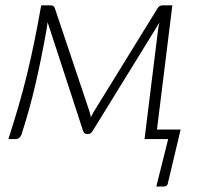

<svg xmlns="http://www.w3.org/2000/svg" viewBox="-20 -520 746 718"><path d="M313.5 -106.5Q317.5 -93.5 320 -81.5Q322 -86 324.5 -90.8Q327 -95.5 330 -101L569.5 -489.5Q573.5 -496 578.2 -498Q583 -500 588 -500H624.5L567 -35.5H655.5L608.5 162Q607 177.5 592.5 177.5H564.5L609 0H520.5L571 -408Q572.5 -421 576.5 -436L326 -29.5Q323 -25 319.2 -22Q315.5 -19 310.5 -19H303.5Q299 -19 296 -22Q293 -25 291 -29.5L158 -437Q157 -429 155.8 -420.8Q154.5 -412.5 153.5 -406Q135 -302 112.8 -205.8Q90.5 -109.5 60 -16Q57.5 -9 52 -4.5Q46.5 0 38 0H11.5Q31.5 -62.5 48.8 -121.5Q66 -180.5 80.8 -241Q95.5 -301.5 108.5 -365Q121.5 -428.5 134 -500H168.5Q173.5 -500 178 -498.2Q182.5 -496.5 185 -489.5L313.5 -106.5Z"/></svg>

Font: Lato Light
Style: Italic
Weight: 300
Italic angle: -7°
Designer: Lukasz Dziedzic
Foundry: tyPoland Lukasz Dziedzic
Version: Version 2.007; 2014-02-27